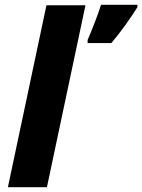

<svg xmlns="http://www.w3.org/2000/svg" viewBox="-20 -782 594 802"><path d="M13 0 174 -760H337L176 0ZM346 -602H445Q477 -640 504.5 -678.5Q532 -717 554 -752V-762H402Q392 -730 375.5 -687.5Q359 -645 346 -615Z"/></svg>

Font: Noto Sans Display Extra
Style: Italic
Weight: 800
Italic angle: -12°
Designer: Monotype Design Team
Foundry: Monotype Imaging Inc.
Version: Version 1.900